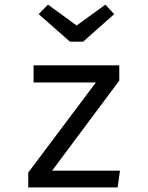

<svg xmlns="http://www.w3.org/2000/svg" viewBox="-20 -809 640 829"><path d="M498 -72 488 0H102V-64L394 -453H125V-527H495V-461L205 -72ZM473 -748 339 -629H282L147 -748L187 -789L311 -699L435 -789Z"/></svg>

Font: Fira Mono
Style: Regular
Weight: 400
Designer: Carrois Corporate & Edenspiekermann AG
Foundry: Carrois Corporate GbR & Edenspiekermann AG
Version: Version 3.206